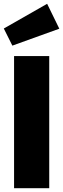

<svg xmlns="http://www.w3.org/2000/svg" viewBox="-20 -990 333 1010"><path d="M228 -970 292 -839 45 -750 0 -840ZM239 -695V0H54V-695Z"/></svg>

Font: FiraGO ExtraBold
Style: Regular
Weight: 800
Designer: bBox Type
Foundry: bBox Type GmbH
Version: Version 1.001;PS 001.001;hotconv 1.0.88;makeotf.lib2.5.64775